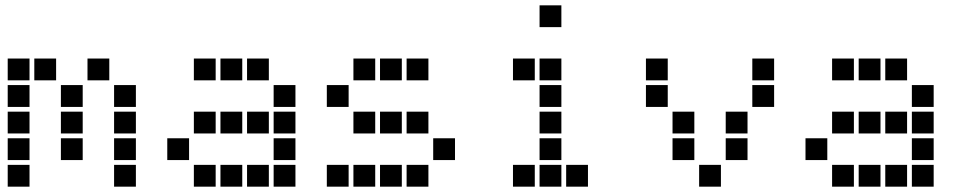

<svg xmlns="http://www.w3.org/2000/svg" viewBox="-20 -711 3640 722"><path d="M10 -491Q9 -491 9 -491Q9 -491 9 -490V-410Q9 -409 9 -409Q9 -409 10 -409H90Q91 -409 91 -409Q91 -409 91 -410V-490Q91 -491 91 -491Q91 -491 90 -491ZM110 -491Q109 -491 109 -491Q109 -491 109 -490V-410Q109 -409 109 -409Q109 -409 110 -409H190Q191 -409 191 -409Q191 -409 191 -410V-490Q191 -491 191 -491Q191 -491 190 -491ZM310 -491Q309 -491 309 -491Q309 -491 309 -490V-410Q309 -409 309 -409Q309 -409 310 -409H390Q391 -409 391 -409Q391 -409 391 -410V-490Q391 -491 391 -491Q391 -491 390 -491ZM10 -391Q9 -391 9 -391Q9 -391 9 -390V-310Q9 -309 9 -309Q9 -309 10 -309H90Q91 -309 91 -309Q91 -309 91 -310V-390Q91 -391 91 -391Q91 -391 90 -391ZM210 -391Q209 -391 209 -391Q209 -391 209 -390V-310Q209 -309 209 -309Q209 -309 210 -309H290Q291 -309 291 -309Q291 -309 291 -310V-390Q291 -391 291 -391Q291 -391 290 -391ZM410 -391Q409 -391 409 -391Q409 -391 409 -390V-310Q409 -309 409 -309Q409 -309 410 -309H490Q491 -309 491 -309Q491 -309 491 -310V-390Q491 -391 491 -391Q491 -391 490 -391ZM10 -291Q9 -291 9 -291Q9 -291 9 -290V-210Q9 -209 9 -209Q9 -209 10 -209H90Q91 -209 91 -209Q91 -209 91 -210V-290Q91 -291 91 -291Q91 -291 90 -291ZM210 -291Q209 -291 209 -291Q209 -291 209 -290V-210Q209 -209 209 -209Q209 -209 210 -209H290Q291 -209 291 -209Q291 -209 291 -210V-290Q291 -291 291 -291Q291 -291 290 -291ZM410 -291Q409 -291 409 -291Q409 -291 409 -290V-210Q409 -209 409 -209Q409 -209 410 -209H490Q491 -209 491 -209Q491 -209 491 -210V-290Q491 -291 491 -291Q491 -291 490 -291ZM10 -191Q9 -191 9 -191Q9 -191 9 -190V-110Q9 -109 9 -109Q9 -109 10 -109H90Q91 -109 91 -109Q91 -109 91 -110V-190Q91 -191 91 -191Q91 -191 90 -191ZM210 -191Q209 -191 209 -191Q209 -191 209 -190V-110Q209 -109 209 -109Q209 -109 210 -109H290Q291 -109 291 -109Q291 -109 291 -110V-190Q291 -191 291 -191Q291 -191 290 -191ZM410 -191Q409 -191 409 -191Q409 -191 409 -190V-110Q409 -109 409 -109Q409 -109 410 -109H490Q491 -109 491 -109Q491 -109 491 -110V-190Q491 -191 491 -191Q491 -191 490 -191ZM10 -91Q9 -91 9 -91Q9 -91 9 -90V-10Q9 -9 9 -9Q9 -9 10 -9H90Q91 -9 91 -9Q91 -9 91 -10V-90Q91 -91 91 -91Q91 -91 90 -91ZM410 -91Q409 -91 409 -91Q409 -91 409 -90V-10Q409 -9 409 -9Q409 -9 410 -9H490Q491 -9 491 -9Q491 -9 491 -10V-90Q491 -91 491 -91Q491 -91 490 -91Z M710 -491Q709 -491 709 -491Q709 -491 709 -490V-410Q709 -409 709 -409Q709 -409 710 -409H790Q791 -409 791 -409Q791 -409 791 -410V-490Q791 -491 791 -491Q791 -491 790 -491ZM810 -491Q809 -491 809 -491Q809 -491 809 -490V-410Q809 -409 809 -409Q809 -409 810 -409H890Q891 -409 891 -409Q891 -409 891 -410V-490Q891 -491 891 -491Q891 -491 890 -491ZM910 -491Q909 -491 909 -491Q909 -491 909 -490V-410Q909 -409 909 -409Q909 -409 910 -409H990Q991 -409 991 -409Q991 -409 991 -410V-490Q991 -491 991 -491Q991 -491 990 -491ZM1010 -391Q1009 -391 1009 -391Q1009 -391 1009 -390V-310Q1009 -309 1009 -309Q1009 -309 1010 -309H1090Q1091 -309 1091 -309Q1091 -309 1091 -310V-390Q1091 -391 1091 -391Q1091 -391 1090 -391ZM710 -291Q709 -291 709 -291Q709 -291 709 -290V-210Q709 -209 709 -209Q709 -209 710 -209H790Q791 -209 791 -209Q791 -209 791 -210V-290Q791 -291 791 -291Q791 -291 790 -291ZM810 -291Q809 -291 809 -291Q809 -291 809 -290V-210Q809 -209 809 -209Q809 -209 810 -209H890Q891 -209 891 -209Q891 -209 891 -210V-290Q891 -291 891 -291Q891 -291 890 -291ZM910 -291Q909 -291 909 -291Q909 -291 909 -290V-210Q909 -209 909 -209Q909 -209 910 -209H990Q991 -209 991 -209Q991 -209 991 -210V-290Q991 -291 991 -291Q991 -291 990 -291ZM1010 -291Q1009 -291 1009 -291Q1009 -291 1009 -290V-210Q1009 -209 1009 -209Q1009 -209 1010 -209H1090Q1091 -209 1091 -209Q1091 -209 1091 -210V-290Q1091 -291 1091 -291Q1091 -291 1090 -291ZM610 -191Q609 -191 609 -191Q609 -191 609 -190V-110Q609 -109 609 -109Q609 -109 610 -109H690Q691 -109 691 -109Q691 -109 691 -110V-190Q691 -191 691 -191Q691 -191 690 -191ZM1010 -191Q1009 -191 1009 -191Q1009 -191 1009 -190V-110Q1009 -109 1009 -109Q1009 -109 1010 -109H1090Q1091 -109 1091 -109Q1091 -109 1091 -110V-190Q1091 -191 1091 -191Q1091 -191 1090 -191ZM710 -91Q709 -91 709 -91Q709 -91 709 -90V-10Q709 -9 709 -9Q709 -9 710 -9H790Q791 -9 791 -9Q791 -9 791 -10V-90Q791 -91 791 -91Q791 -91 790 -91ZM810 -91Q809 -91 809 -91Q809 -91 809 -90V-10Q809 -9 809 -9Q809 -9 810 -9H890Q891 -9 891 -9Q891 -9 891 -10V-90Q891 -91 891 -91Q891 -91 890 -91ZM910 -91Q909 -91 909 -91Q909 -91 909 -90V-10Q909 -9 909 -9Q909 -9 910 -9H990Q991 -9 991 -9Q991 -9 991 -10V-90Q991 -91 991 -91Q991 -91 990 -91ZM1010 -91Q1009 -91 1009 -91Q1009 -91 1009 -90V-10Q1009 -9 1009 -9Q1009 -9 1010 -9H1090Q1091 -9 1091 -9Q1091 -9 1091 -10V-90Q1091 -91 1091 -91Q1091 -91 1090 -91Z M1310 -491Q1309 -491 1309 -491Q1309 -491 1309 -490V-410Q1309 -409 1309 -409Q1309 -409 1310 -409H1390Q1391 -409 1391 -409Q1391 -409 1391 -410V-490Q1391 -491 1391 -491Q1391 -491 1390 -491ZM1410 -491Q1409 -491 1409 -491Q1409 -491 1409 -490V-410Q1409 -409 1409 -409Q1409 -409 1410 -409H1490Q1491 -409 1491 -409Q1491 -409 1491 -410V-490Q1491 -491 1491 -491Q1491 -491 1490 -491ZM1510 -491Q1509 -491 1509 -491Q1509 -491 1509 -490V-410Q1509 -409 1509 -409Q1509 -409 1510 -409H1590Q1591 -409 1591 -409Q1591 -409 1591 -410V-490Q1591 -491 1591 -491Q1591 -491 1590 -491ZM1210 -391Q1209 -391 1209 -391Q1209 -391 1209 -390V-310Q1209 -309 1209 -309Q1209 -309 1210 -309H1290Q1291 -309 1291 -309Q1291 -309 1291 -310V-390Q1291 -391 1291 -391Q1291 -391 1290 -391ZM1310 -291Q1309 -291 1309 -291Q1309 -291 1309 -290V-210Q1309 -209 1309 -209Q1309 -209 1310 -209H1390Q1391 -209 1391 -209Q1391 -209 1391 -210V-290Q1391 -291 1391 -291Q1391 -291 1390 -291ZM1410 -291Q1409 -291 1409 -291Q1409 -291 1409 -290V-210Q1409 -209 1409 -209Q1409 -209 1410 -209H1490Q1491 -209 1491 -209Q1491 -209 1491 -210V-290Q1491 -291 1491 -291Q1491 -291 1490 -291ZM1510 -291Q1509 -291 1509 -291Q1509 -291 1509 -290V-210Q1509 -209 1509 -209Q1509 -209 1510 -209H1590Q1591 -209 1591 -209Q1591 -209 1591 -210V-290Q1591 -291 1591 -291Q1591 -291 1590 -291ZM1610 -191Q1609 -191 1609 -191Q1609 -191 1609 -190V-110Q1609 -109 1609 -109Q1609 -109 1610 -109H1690Q1691 -109 1691 -109Q1691 -109 1691 -110V-190Q1691 -191 1691 -191Q1691 -191 1690 -191ZM1210 -91Q1209 -91 1209 -91Q1209 -91 1209 -90V-10Q1209 -9 1209 -9Q1209 -9 1210 -9H1290Q1291 -9 1291 -9Q1291 -9 1291 -10V-90Q1291 -91 1291 -91Q1291 -91 1290 -91ZM1310 -91Q1309 -91 1309 -91Q1309 -91 1309 -90V-10Q1309 -9 1309 -9Q1309 -9 1310 -9H1390Q1391 -9 1391 -9Q1391 -9 1391 -10V-90Q1391 -91 1391 -91Q1391 -91 1390 -91ZM1410 -91Q1409 -91 1409 -91Q1409 -91 1409 -90V-10Q1409 -9 1409 -9Q1409 -9 1410 -9H1490Q1491 -9 1491 -9Q1491 -9 1491 -10V-90Q1491 -91 1491 -91Q1491 -91 1490 -91ZM1510 -91Q1509 -91 1509 -91Q1509 -91 1509 -90V-10Q1509 -9 1509 -9Q1509 -9 1510 -9H1590Q1591 -9 1591 -9Q1591 -9 1591 -10V-90Q1591 -91 1591 -91Q1591 -91 1590 -91Z M2010 -691Q2009 -691 2009 -691Q2009 -691 2009 -690V-610Q2009 -609 2009 -609Q2009 -609 2010 -609H2090Q2091 -609 2091 -609Q2091 -609 2091 -610V-690Q2091 -691 2091 -691Q2091 -691 2090 -691ZM1910 -491Q1909 -491 1909 -491Q1909 -491 1909 -490V-410Q1909 -409 1909 -409Q1909 -409 1910 -409H1990Q1991 -409 1991 -409Q1991 -409 1991 -410V-490Q1991 -491 1991 -491Q1991 -491 1990 -491ZM2010 -491Q2009 -491 2009 -491Q2009 -491 2009 -490V-410Q2009 -409 2009 -409Q2009 -409 2010 -409H2090Q2091 -409 2091 -409Q2091 -409 2091 -410V-490Q2091 -491 2091 -491Q2091 -491 2090 -491ZM2010 -391Q2009 -391 2009 -391Q2009 -391 2009 -390V-310Q2009 -309 2009 -309Q2009 -309 2010 -309H2090Q2091 -309 2091 -309Q2091 -309 2091 -310V-390Q2091 -391 2091 -391Q2091 -391 2090 -391ZM2010 -291Q2009 -291 2009 -291Q2009 -291 2009 -290V-210Q2009 -209 2009 -209Q2009 -209 2010 -209H2090Q2091 -209 2091 -209Q2091 -209 2091 -210V-290Q2091 -291 2091 -291Q2091 -291 2090 -291ZM2010 -191Q2009 -191 2009 -191Q2009 -191 2009 -190V-110Q2009 -109 2009 -109Q2009 -109 2010 -109H2090Q2091 -109 2091 -109Q2091 -109 2091 -110V-190Q2091 -191 2091 -191Q2091 -191 2090 -191ZM1910 -91Q1909 -91 1909 -91Q1909 -91 1909 -90V-10Q1909 -9 1909 -9Q1909 -9 1910 -9H1990Q1991 -9 1991 -9Q1991 -9 1991 -10V-90Q1991 -91 1991 -91Q1991 -91 1990 -91ZM2010 -91Q2009 -91 2009 -91Q2009 -91 2009 -90V-10Q2009 -9 2009 -9Q2009 -9 2010 -9H2090Q2091 -9 2091 -9Q2091 -9 2091 -10V-90Q2091 -91 2091 -91Q2091 -91 2090 -91ZM2110 -91Q2109 -91 2109 -91Q2109 -91 2109 -90V-10Q2109 -9 2109 -9Q2109 -9 2110 -9H2190Q2191 -9 2191 -9Q2191 -9 2191 -10V-90Q2191 -91 2191 -91Q2191 -91 2190 -91Z M2410 -491Q2409 -491 2409 -491Q2409 -491 2409 -490V-410Q2409 -409 2409 -409Q2409 -409 2410 -409H2490Q2491 -409 2491 -409Q2491 -409 2491 -410V-490Q2491 -491 2491 -491Q2491 -491 2490 -491ZM2810 -491Q2809 -491 2809 -491Q2809 -491 2809 -490V-410Q2809 -409 2809 -409Q2809 -409 2810 -409H2890Q2891 -409 2891 -409Q2891 -409 2891 -410V-490Q2891 -491 2891 -491Q2891 -491 2890 -491ZM2410 -391Q2409 -391 2409 -391Q2409 -391 2409 -390V-310Q2409 -309 2409 -309Q2409 -309 2410 -309H2490Q2491 -309 2491 -309Q2491 -309 2491 -310V-390Q2491 -391 2491 -391Q2491 -391 2490 -391ZM2810 -391Q2809 -391 2809 -391Q2809 -391 2809 -390V-310Q2809 -309 2809 -309Q2809 -309 2810 -309H2890Q2891 -309 2891 -309Q2891 -309 2891 -310V-390Q2891 -391 2891 -391Q2891 -391 2890 -391ZM2510 -291Q2509 -291 2509 -291Q2509 -291 2509 -290V-210Q2509 -209 2509 -209Q2509 -209 2510 -209H2590Q2591 -209 2591 -209Q2591 -209 2591 -210V-290Q2591 -291 2591 -291Q2591 -291 2590 -291ZM2710 -291Q2709 -291 2709 -291Q2709 -291 2709 -290V-210Q2709 -209 2709 -209Q2709 -209 2710 -209H2790Q2791 -209 2791 -209Q2791 -209 2791 -210V-290Q2791 -291 2791 -291Q2791 -291 2790 -291ZM2510 -191Q2509 -191 2509 -191Q2509 -191 2509 -190V-110Q2509 -109 2509 -109Q2509 -109 2510 -109H2590Q2591 -109 2591 -109Q2591 -109 2591 -110V-190Q2591 -191 2591 -191Q2591 -191 2590 -191ZM2710 -191Q2709 -191 2709 -191Q2709 -191 2709 -190V-110Q2709 -109 2709 -109Q2709 -109 2710 -109H2790Q2791 -109 2791 -109Q2791 -109 2791 -110V-190Q2791 -191 2791 -191Q2791 -191 2790 -191ZM2610 -91Q2609 -91 2609 -91Q2609 -91 2609 -90V-10Q2609 -9 2609 -9Q2609 -9 2610 -9H2690Q2691 -9 2691 -9Q2691 -9 2691 -10V-90Q2691 -91 2691 -91Q2691 -91 2690 -91Z M3110 -491Q3109 -491 3109 -491Q3109 -491 3109 -490V-410Q3109 -409 3109 -409Q3109 -409 3110 -409H3190Q3191 -409 3191 -409Q3191 -409 3191 -410V-490Q3191 -491 3191 -491Q3191 -491 3190 -491ZM3210 -491Q3209 -491 3209 -491Q3209 -491 3209 -490V-410Q3209 -409 3209 -409Q3209 -409 3210 -409H3290Q3291 -409 3291 -409Q3291 -409 3291 -410V-490Q3291 -491 3291 -491Q3291 -491 3290 -491ZM3310 -491Q3309 -491 3309 -491Q3309 -491 3309 -490V-410Q3309 -409 3309 -409Q3309 -409 3310 -409H3390Q3391 -409 3391 -409Q3391 -409 3391 -410V-490Q3391 -491 3391 -491Q3391 -491 3390 -491ZM3410 -391Q3409 -391 3409 -391Q3409 -391 3409 -390V-310Q3409 -309 3409 -309Q3409 -309 3410 -309H3490Q3491 -309 3491 -309Q3491 -309 3491 -310V-390Q3491 -391 3491 -391Q3491 -391 3490 -391ZM3110 -291Q3109 -291 3109 -291Q3109 -291 3109 -290V-210Q3109 -209 3109 -209Q3109 -209 3110 -209H3190Q3191 -209 3191 -209Q3191 -209 3191 -210V-290Q3191 -291 3191 -291Q3191 -291 3190 -291ZM3210 -291Q3209 -291 3209 -291Q3209 -291 3209 -290V-210Q3209 -209 3209 -209Q3209 -209 3210 -209H3290Q3291 -209 3291 -209Q3291 -209 3291 -210V-290Q3291 -291 3291 -291Q3291 -291 3290 -291ZM3310 -291Q3309 -291 3309 -291Q3309 -291 3309 -290V-210Q3309 -209 3309 -209Q3309 -209 3310 -209H3390Q3391 -209 3391 -209Q3391 -209 3391 -210V-290Q3391 -291 3391 -291Q3391 -291 3390 -291ZM3410 -291Q3409 -291 3409 -291Q3409 -291 3409 -290V-210Q3409 -209 3409 -209Q3409 -209 3410 -209H3490Q3491 -209 3491 -209Q3491 -209 3491 -210V-290Q3491 -291 3491 -291Q3491 -291 3490 -291ZM3010 -191Q3009 -191 3009 -191Q3009 -191 3009 -190V-110Q3009 -109 3009 -109Q3009 -109 3010 -109H3090Q3091 -109 3091 -109Q3091 -109 3091 -110V-190Q3091 -191 3091 -191Q3091 -191 3090 -191ZM3410 -191Q3409 -191 3409 -191Q3409 -191 3409 -190V-110Q3409 -109 3409 -109Q3409 -109 3410 -109H3490Q3491 -109 3491 -109Q3491 -109 3491 -110V-190Q3491 -191 3491 -191Q3491 -191 3490 -191ZM3110 -91Q3109 -91 3109 -91Q3109 -91 3109 -90V-10Q3109 -9 3109 -9Q3109 -9 3110 -9H3190Q3191 -9 3191 -9Q3191 -9 3191 -10V-90Q3191 -91 3191 -91Q3191 -91 3190 -91ZM3210 -91Q3209 -91 3209 -91Q3209 -91 3209 -90V-10Q3209 -9 3209 -9Q3209 -9 3210 -9H3290Q3291 -9 3291 -9Q3291 -9 3291 -10V-90Q3291 -91 3291 -91Q3291 -91 3290 -91ZM3310 -91Q3309 -91 3309 -91Q3309 -91 3309 -90V-10Q3309 -9 3309 -9Q3309 -9 3310 -9H3390Q3391 -9 3391 -9Q3391 -9 3391 -10V-90Q3391 -91 3391 -91Q3391 -91 3390 -91ZM3410 -91Q3409 -91 3409 -91Q3409 -91 3409 -90V-10Q3409 -9 3409 -9Q3409 -9 3410 -9H3490Q3491 -9 3491 -9Q3491 -9 3491 -10V-90Q3491 -91 3491 -91Q3491 -91 3490 -91Z"/></svg>

Font: Doto ExtraBold
Style: Regular
Weight: 800
Monospace: yes
Version: Version 1.000